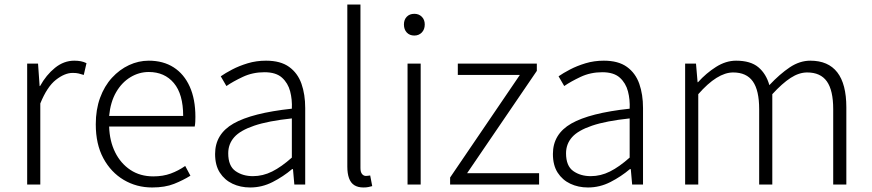

<svg xmlns="http://www.w3.org/2000/svg" viewBox="-20 -815 3850 848"><path d="M100 0V-534H148L155 -435H157Q184 -484 223 -515.5Q262 -547 308 -547Q324 -547 337 -544.5Q350 -542 362 -536L350 -484Q337 -488 327 -490.5Q317 -493 301 -493Q266 -493 227 -462.5Q188 -432 158 -358V0Z M652 13Q583 13 526.5 -20.5Q470 -54 436.5 -116Q403 -178 403 -266Q403 -331 422 -383Q441 -435 474.5 -471.5Q508 -508 550 -527.5Q592 -547 637 -547Q701 -547 747 -517.5Q793 -488 818 -432.5Q843 -377 843 -299Q843 -288 842.5 -277.5Q842 -267 840 -256H462Q464 -192 488.5 -142.5Q513 -93 556 -64.5Q599 -36 657 -36Q700 -36 734 -48.5Q768 -61 798 -82L821 -39Q789 -19 749 -3Q709 13 652 13ZM462 -303H789Q789 -399 748 -448Q707 -497 637 -497Q594 -497 556 -474Q518 -451 493 -408Q468 -365 462 -303Z M1085 13Q1042 13 1007 -3.5Q972 -20 951 -52.5Q930 -85 930 -135Q930 -223 1011.5 -269.5Q1093 -316 1269 -335Q1271 -375 1261.5 -411.5Q1252 -448 1225.5 -472Q1199 -496 1148 -496Q1096 -496 1052.5 -475.5Q1009 -455 980 -435L955 -478Q975 -492 1005.5 -508Q1036 -524 1074 -535.5Q1112 -547 1155 -547Q1219 -547 1257 -519.5Q1295 -492 1311.5 -445Q1328 -398 1328 -338V0H1280L1274 -68H1270Q1231 -35 1184 -11Q1137 13 1085 13ZM1097 -37Q1141 -37 1182 -57.5Q1223 -78 1269 -119V-292Q1165 -281 1103 -260Q1041 -239 1014.5 -209Q988 -179 988 -138Q988 -82 1020 -59.5Q1052 -37 1097 -37Z M1585 13Q1561 13 1545 3Q1529 -7 1521.5 -28Q1514 -49 1514 -79V-795H1572V-73Q1572 -55 1579 -46.5Q1586 -38 1596 -38Q1599 -38 1603 -38.5Q1607 -39 1615 -40L1624 7Q1616 9 1607.5 11Q1599 13 1585 13Z M1780 0V-534H1838V0ZM1810 -658Q1789 -658 1776.5 -671.5Q1764 -685 1764 -707Q1764 -728 1776.5 -741Q1789 -754 1810 -754Q1830 -754 1843 -741Q1856 -728 1856 -707Q1856 -685 1843 -671.5Q1830 -658 1810 -658Z M1968 0V-31L2276 -484H2002V-534H2351V-502L2043 -50H2361V0Z M2577 13Q2534 13 2499 -3.5Q2464 -20 2443 -52.5Q2422 -85 2422 -135Q2422 -223 2503.5 -269.5Q2585 -316 2761 -335Q2763 -375 2753.5 -411.5Q2744 -448 2717.5 -472Q2691 -496 2640 -496Q2588 -496 2544.5 -475.5Q2501 -455 2472 -435L2447 -478Q2467 -492 2497.5 -508Q2528 -524 2566 -535.5Q2604 -547 2647 -547Q2711 -547 2749 -519.5Q2787 -492 2803.5 -445Q2820 -398 2820 -338V0H2772L2766 -68H2762Q2723 -35 2676 -11Q2629 13 2577 13ZM2589 -37Q2633 -37 2674 -57.5Q2715 -78 2761 -119V-292Q2657 -281 2595 -260Q2533 -239 2506.5 -209Q2480 -179 2480 -138Q2480 -82 2512 -59.5Q2544 -37 2589 -37Z M3006 0V-534H3054L3061 -452H3063Q3099 -492 3142.5 -519.5Q3186 -547 3231 -547Q3295 -547 3329.5 -518Q3364 -489 3378 -439Q3424 -488 3468 -517.5Q3512 -547 3559 -547Q3638 -547 3678 -495.5Q3718 -444 3718 -341V0H3660V-333Q3660 -416 3632 -455.5Q3604 -495 3545 -495Q3509 -495 3472 -471Q3435 -447 3391 -399V0H3333V-333Q3333 -416 3305 -455.5Q3277 -495 3218 -495Q3183 -495 3144.5 -471Q3106 -447 3064 -399V0Z"/></svg>

Font: Noto Sans HK Thin Light
Style: Regular
Weight: 300
Version: Version 2.004-H2;hotconv 1.0.118;makeotfexe 2.5.65603